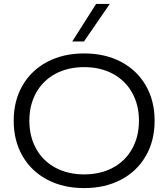

<svg xmlns="http://www.w3.org/2000/svg" viewBox="-20 -951 860 981"><path d="M770 -334Q770 -232 725 -154Q680 -76 598.5 -33Q517 10 410 10Q303 10 221.5 -33Q140 -76 95 -154Q50 -232 50 -334Q50 -436 95 -514Q140 -592 221.5 -635Q303 -678 410 -678Q517 -678 598.5 -635Q680 -592 725 -514Q770 -436 770 -334ZM690 -334Q690 -415 655 -477.5Q620 -540 556.5 -574Q493 -608 410 -608Q327 -608 263.5 -574Q200 -540 165 -477.5Q130 -415 130 -334Q130 -253 165 -190.5Q200 -128 263.5 -94Q327 -60 410 -60Q493 -60 556.5 -94Q620 -128 655 -190.5Q690 -253 690 -334ZM471 -931H541L409 -739H349Z"/></svg>

Font: Madhuban Light
Style: Regular
Weight: 300
Designer: jaikishan Patel
Foundry: MagicType
Version: Version 1.000